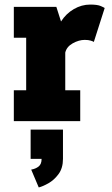

<svg xmlns="http://www.w3.org/2000/svg" viewBox="-20 -530 490 840"><path d="M40.5 0V-135H94.5V-365H40.5V-500H226.5L247 -436Q269 -470.5 303 -490.2Q337 -510 374.5 -510Q406.5 -510 421 -503.5Q435.5 -497 438 -495L390.5 -346.5Q387.5 -349 377 -352.2Q366.5 -355.5 351 -355.5Q325 -355.5 298.2 -340.5Q271.5 -325.5 265.5 -300V-135H331V0ZM114 165V37H255.5V165Q255.5 205.5 236 231.8Q216.5 258 191.5 272Q166.5 286 149.5 290L116.5 212Q135 209 148.5 198.8Q162 188.5 162 165Z"/></svg>

Font: Trispace Condensed ExtraBold
Style: Regular
Weight: 800
Width: 3
Designer: Tyler Finck
Foundry: Etcetera Type Company
Version: Version 1.210; ttfautohint (v1.8.3)